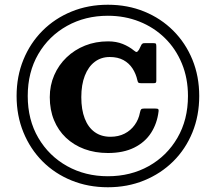

<svg xmlns="http://www.w3.org/2000/svg" viewBox="-20 -780 910 810"><path d="M435 -760Q352 -760 281.8 -731.2Q211.5 -702.5 159.5 -650.5Q107.5 -598.5 78.8 -528.2Q50 -458 50 -375Q50 -292 78.8 -221.8Q107.5 -151.5 159.2 -99.5Q211 -47.5 281.5 -18.8Q352 10 435 10Q518 10 588.2 -18.8Q658.5 -47.5 710.8 -99.2Q763 -151 791.8 -221.5Q820.5 -292 820.5 -375Q820.5 -458 791.8 -528.2Q763 -598.5 711 -650.5Q659 -702.5 588.8 -731.2Q518.5 -760 435 -760ZM435 -36.5Q340 -36.5 263.2 -79.2Q186.5 -122 141.8 -198.2Q97 -274.5 97 -375Q97 -475.5 141.5 -551.8Q186 -628 262.8 -670.8Q339.5 -713.5 435 -713.5Q506.5 -713.5 568 -689Q629.5 -664.5 675.5 -619.5Q721.5 -574.5 747.2 -512.2Q773 -450 773 -375Q773 -275 728.5 -198.5Q684 -122 607.5 -79.2Q531 -36.5 435 -36.5ZM190 -370Q190 -316.5 207.8 -273.2Q225.5 -230 258.2 -199Q291 -168 336 -151.2Q381 -134.5 435.5 -134.5Q500.5 -134.5 546.2 -157.2Q592 -180 617.5 -219.8Q643 -259.5 649 -310.5Q650 -317 647.5 -319.5Q645 -322 635.5 -322H587Q578.5 -322 575.5 -318.8Q572.5 -315.5 570.5 -305.5Q565 -276 548.2 -252.8Q531.5 -229.5 505.5 -216.2Q479.5 -203 446 -203Q407 -203 379.5 -222.8Q352 -242.5 337.5 -280Q323 -317.5 323 -370Q323 -422.5 337.8 -460.5Q352.5 -498.5 379.5 -519Q406.5 -539.5 443 -539.5Q477 -539.5 500.8 -526.5Q524.5 -513.5 539 -491.2Q553.5 -469 559.5 -441.5Q561 -434.5 563.5 -431.8Q566 -429 575.5 -429H627Q635 -429 637.2 -431Q639.5 -433 639.5 -440.5V-583.5Q639.5 -592.5 637.8 -595.2Q636 -598 627 -598H592Q584.5 -598 582.2 -596.8Q580 -595.5 577 -592L566.5 -570.5Q560.5 -561.5 556.8 -560.8Q553 -560 545.5 -566.5Q525 -583.5 497.8 -594.5Q470.5 -605.5 436 -605.5Q383.5 -605.5 339 -587.8Q294.5 -570 261 -538Q227.5 -506 208.8 -463Q190 -420 190 -370Z"/></svg>

Font: Besley ExtraBold
Style: Regular
Weight: 800
Designer: Owen Earl
Foundry: indestructible type*
Version: Version 2.001